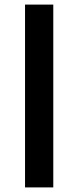

<svg xmlns="http://www.w3.org/2000/svg" viewBox="-20 -749 341 836"><path d="M89 67V-729H212V67Z"/></svg>

Font: Hubot Sans SemiBold
Style: Regular
Weight: 600
Designer: Deni Anggara
Foundry: GitHub, Inc., Subsidiary of Microsoft Corporation
Version: Version 2.000